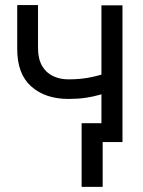

<svg xmlns="http://www.w3.org/2000/svg" viewBox="-20 -560 565 757"><path d="M462.9 -539.1V0H379.9V-539.1ZM430.7 -282.2V-205.1Q402.8 -194.8 375 -186.8Q347.2 -178.7 316.9 -174.3Q286.6 -169.9 250 -169.9Q158.2 -169.9 102.8 -219.5Q47.4 -269 47.9 -368.2V-540H129.9V-368.2Q130.4 -326.7 146.2 -299.8Q162.1 -272.9 189.2 -260Q216.3 -247.1 250 -247.1Q302.2 -247.1 345 -256.8Q387.7 -266.6 430.7 -282.2ZM384.8 -74.2V176.8H301.8V-74.2Z"/></svg>

Font: Inter Display V
Style: Regular
Weight: 400
Designer: Rasmus Andersson
Foundry: rsms
Version: Version 3.015;git-src